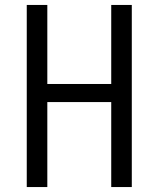

<svg xmlns="http://www.w3.org/2000/svg" viewBox="-20 -755 640 775"><path d="M88 0V-735H171V-416H429V-735H512V0H429V-343H171V0Z"/></svg>

Font: Iosevka Curly Extended
Style: Regular
Weight: 400
Width: 7
Monospace: yes
Designer: Belleve Invis
Foundry: Belleve Invis
Version: Version 11.1.0; ttfautohint (v1.8.3)